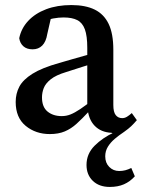

<svg xmlns="http://www.w3.org/2000/svg" viewBox="-20 -516 565 759"><path d="M177 14Q121 14 81.5 -18.5Q42 -51 42 -113Q42 -146 56.5 -173.5Q71 -201 108.5 -224.5Q146 -248 214 -267Q241 -275 267.5 -282.5Q294 -290 320.5 -297.5Q347 -305 374 -312V-273Q340 -263 306.5 -252Q273 -241 241 -231Q201 -219 180.5 -202.5Q160 -186 153 -168Q146 -150 146 -131Q146 -93 168 -75Q190 -57 224 -57Q242 -57 258.5 -63.5Q275 -70 297.5 -85Q320 -100 354 -127L365 -75H331Q305 -47 283 -27Q261 -7 236 3.5Q211 14 177 14ZM414 223Q372 223 347 199Q322 175 322 136Q322 92 354 60Q386 28 432 7L431 13Q429 12 426 11Q423 10 421 9Q379 7 354 -19Q329 -45 326 -91L325 -95V-327Q325 -374 315.5 -400Q306 -426 285.5 -436.5Q265 -447 231 -447Q212 -447 190 -443Q168 -439 140 -429L186 -465L167 -382Q162 -351 147 -336Q132 -321 109 -321Q86 -321 72.5 -333Q59 -345 56 -365Q64 -404 91.5 -433.5Q119 -463 162.5 -479.5Q206 -496 262 -496Q318 -496 354.5 -478Q391 -460 409.5 -421.5Q428 -383 428 -319V-101Q428 -73 437.5 -61Q447 -49 463 -49Q473 -49 482 -54.5Q491 -60 501 -69L521 -41Q509 -27 498.5 -17Q488 -7 471 5Q450 19 433.5 33Q417 47 406.5 64Q396 81 396 102Q396 128 412 144Q428 160 451 160Q464 160 475.5 157Q487 154 499 148L513 181Q494 202 470 212.5Q446 223 414 223Z"/></svg>

Font: Source Serif 4 18pt Medium
Style: Regular
Weight: 500
Designer: Frank Grießhammer
Foundry: Adobe Systems Incorporated
Version: Version 4.004;hotconv 1.0.116;makeotfexe 2.5.65601